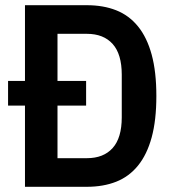

<svg xmlns="http://www.w3.org/2000/svg" viewBox="-20 -718 666 738"><path d="M76 -312H11V-407H76V-698H314Q377 -698 426.5 -678.5Q476 -659 510.5 -616.5Q545 -574 563 -508Q581 -442 581 -349Q581 -256 563 -190Q545 -124 510.5 -81.5Q476 -39 426.5 -19.5Q377 0 314 0H76ZM314 -110Q378 -110 413 -149Q448 -188 448 -267V-431Q448 -510 413 -549Q378 -588 314 -588H201V-407H311V-312H201V-110Z"/></svg>

Font: IBM Plex Sans Cond SmBld
Style: Regular
Weight: 600
Width: 3
Designer: Mike Abbink, Paul van der Laan, Pieter van Rosmalen
Foundry: Bold Monday
Version: Version 1.3